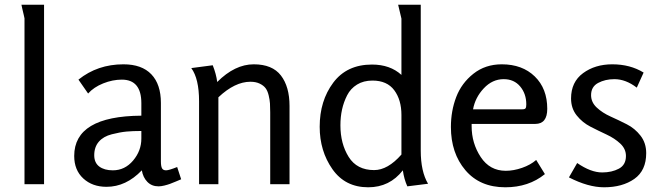

<svg xmlns="http://www.w3.org/2000/svg" viewBox="-20 -782 2814 815"><path d="M167 0H84V-704Q84 -705 81 -718Q78 -731 74.5 -745.5Q71 -760 71 -762H167Z M732 -73 749 -21Q742 -18 726.5 -11.5Q711 -5 701.5 -1.5Q692 2 678 5.5Q664 9 653 9Q624 9 605.5 -10Q587 -29 582 -59Q515 11 432 11Q372 11 333.5 -24.5Q295 -60 295 -120Q295 -289 580 -291V-344Q580 -444 497 -444Q458 -444 418 -428Q378 -412 354 -385L313 -444Q394 -509 504 -509Q582 -509 622.5 -466.5Q663 -424 663 -345V-97Q663 -77 667.5 -68Q672 -59 685 -59Q697 -59 732 -73ZM580 -194V-226Q543 -226 516.5 -223.5Q490 -221 454.5 -212Q419 -203 399.5 -180.5Q380 -158 380 -123Q380 -91 401.5 -75Q423 -59 459 -59Q510 -59 545 -100.5Q580 -142 580 -194Z M1209 0H1127V-305Q1127 -328 1126 -343Q1125 -358 1120.5 -377Q1116 -396 1107.5 -407.5Q1099 -419 1082.5 -427Q1066 -435 1043 -435Q977 -435 907 -369V0H825V-352Q825 -448 792 -493L883 -505Q898 -467 902 -434Q977 -509 1057 -509Q1136 -509 1172.5 -461.5Q1209 -414 1209 -332Z M1797 -2 1709 9Q1695 -22 1690 -59Q1634 13 1543 13Q1445 13 1391 -64Q1337 -141 1337 -244Q1337 -354 1394.5 -431Q1452 -508 1559 -508Q1636 -508 1684 -464V-703L1670 -762H1766V-143Q1766 -54 1797 -2ZM1684 -126V-294Q1684 -358 1653.5 -399Q1623 -440 1561 -440Q1523 -440 1495.5 -423Q1468 -406 1453.5 -377.5Q1439 -349 1432 -317.5Q1425 -286 1425 -250Q1425 -172 1460 -116Q1495 -60 1568 -60Q1626 -60 1684 -126Z M2256 -103 2293 -43Q2224 13 2125 13Q2017 13 1955.5 -59.5Q1894 -132 1894 -243Q1894 -311 1916.5 -370Q1939 -429 1989.5 -469Q2040 -509 2110 -509Q2197 -509 2250 -457.5Q2303 -406 2303 -320Q2303 -256 2252 -256H1982V-246Q1982 -174 2020.5 -115.5Q2059 -57 2127 -57Q2160 -57 2196 -69.5Q2232 -82 2256 -103ZM1988 -318H2197Q2208 -318 2211 -322.5Q2214 -327 2214 -339Q2214 -384 2188 -415Q2162 -446 2118 -446Q2070 -446 2033.5 -407Q1997 -368 1988 -318Z M2395 -29 2430 -90Q2488 -50 2536 -50Q2577 -50 2607 -66Q2637 -82 2637 -120Q2637 -150 2613 -172.5Q2589 -195 2554.5 -211Q2520 -227 2486 -244.5Q2452 -262 2428 -292Q2404 -322 2404 -364Q2404 -434 2455 -471.5Q2506 -509 2579 -509Q2655 -509 2712 -474L2683 -410Q2636 -446 2588 -446Q2549 -446 2519 -430Q2489 -414 2489 -378Q2489 -348 2513 -325.5Q2537 -303 2571.5 -287.5Q2606 -272 2640.5 -254.5Q2675 -237 2699 -206Q2723 -175 2723 -132Q2723 -58 2672.5 -22.5Q2622 13 2544 13Q2477 13 2395 -29Z"/></svg>

Font: Rosario
Style: Regular
Weight: 400
Designer: Hector Gatti
Foundry: Omnibus-Type
Version: Version 1.004